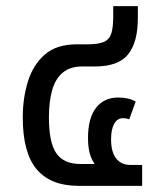

<svg xmlns="http://www.w3.org/2000/svg" viewBox="-20 -604 529 624"><path d="M235 0Q145 0 99.5 -53.5Q54 -107 54 -222Q54 -286 71 -340Q88 -394 126 -427Q164 -460 230 -460H265Q300 -460 318 -468Q336 -476 342 -496Q348 -516 348 -551V-584H428V-545Q428 -467 396.5 -427.5Q365 -388 289 -388H247Q208 -388 184 -368Q160 -348 149.5 -311Q139 -274 139 -222Q139 -141 163 -106Q187 -71 242 -71H319L303 -54Q284 -71 275 -95Q266 -119 266 -155Q266 -220 292 -253.5Q318 -287 364 -287Q398 -287 421 -274L400 -216Q396 -218 390 -219Q384 -220 380 -220Q361 -220 351 -201.5Q341 -183 341 -151Q341 -110 357.5 -89Q374 -68 403 -68H442V0Z"/></svg>

Font: Noto Sans Thai SemiCondensed
Style: Regular
Weight: 400
Width: 4
Designer: Monotype Design Team
Foundry: Monotype Imaging Inc.
Version: Version 2.001